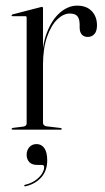

<svg xmlns="http://www.w3.org/2000/svg" viewBox="-20 -460 372 681"><path d="M128.5 -229.5Q128.5 -299 147 -345.8Q165.5 -392.5 194 -416.2Q222.5 -440 253.5 -440Q287 -440 305.5 -420.5Q324 -401 324 -370Q324 -349.5 314.8 -339.2Q305.5 -329 291.5 -329Q278.5 -329 270.8 -336.8Q263 -344.5 262.5 -361.5V-374Q262 -394 254 -403Q246 -412 227.5 -412Q205 -412 183.2 -391.2Q161.5 -370.5 147 -329.5Q132.5 -288.5 132.5 -228.5ZM132.5 -430.5V-253V-24.5Q132.5 -19.5 135.8 -16.2Q139 -13 145 -12L195 -6Q197.5 -5.5 198.2 -4.8Q199 -4 199 -2.5Q199 -1.5 198.2 -0.8Q197.5 0 195.5 0H25Q23.5 0 22.2 -1Q21 -2 21 -3Q21 -4 22.2 -5Q23.5 -6 26.5 -6.5L62.5 -11Q69 -12 71.8 -15Q74.5 -18 74.5 -22.5V-397.5Q74.5 -399.5 73.8 -401Q73 -402.5 70 -402.5H24Q23 -402.5 22 -403.5Q21 -404.5 21 -405Q21 -407 22 -407.5Q23 -408 25 -409L121.5 -434Q125 -435 126.2 -435.2Q127.5 -435.5 128.5 -435.5Q131 -435.5 131.8 -434Q132.5 -432.5 132.5 -430.5ZM112.5 125Q93 125 83.8 114.8Q74.5 104.5 74.5 89.5Q74.5 72.5 84.2 61.8Q94 51 109.5 51Q127.5 51 137.5 65.8Q147.5 80.5 147.5 108.5Q147.5 145.5 126.5 169Q105.5 192.5 71.5 200.5Q69 201 68 200.8Q67 200.5 66 199.5Q65.5 198 66.2 197Q67 196 68.5 195.5Q90 190.5 105 180Q120 169.5 128.2 156.8Q136.5 144 136.5 133Q136.5 125 129.5 125Z"/></svg>

Font: Fraunces 120pt Light
Style: Regular
Weight: 300
Version: Version 1.000;[b76b70a41]